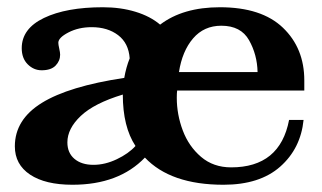

<svg xmlns="http://www.w3.org/2000/svg" viewBox="-20 -500 890 530"><path d="M21 -96Q21 -170 95.5 -216Q170 -262 323 -285Q328 -314 338 -339Q335 -381 306 -403Q277 -425 233 -425Q197 -425 169 -410.5Q141 -396 141 -382Q141 -377 143.5 -366Q146 -355 146 -349Q146 -332 133.5 -319Q121 -306 95 -306Q73 -306 56.5 -322.5Q40 -339 40 -367Q40 -421 101.5 -450.5Q163 -480 264 -480Q313 -480 354 -467.5Q395 -455 422 -432Q485 -480 587 -480Q702 -480 761 -423.5Q820 -367 820 -278V-250H469Q468 -243 468 -230Q468 -184 484.5 -140Q501 -96 535 -67Q569 -38 618 -38Q753 -38 778 -169H818Q810 -90 753.5 -40Q697 10 597 10Q451 10 380 -65Q308 10 180 10Q105 10 63 -18Q21 -46 21 -96ZM691 -301Q690 -349 667.5 -389Q645 -429 591 -429Q543 -429 513 -394Q483 -359 474 -301ZM354 -97Q319 -150 319 -239Q240 -215 203 -180Q166 -145 166 -107Q166 -78 185.5 -61.5Q205 -45 238 -45Q270 -45 302.5 -60.5Q335 -76 354 -97Z"/></svg>

Font: Taviraj DemiBold
Style: Regular
Weight: 600
Designer: Katatrad Team
Foundry: CadsonDemak
Version: Version 1.030